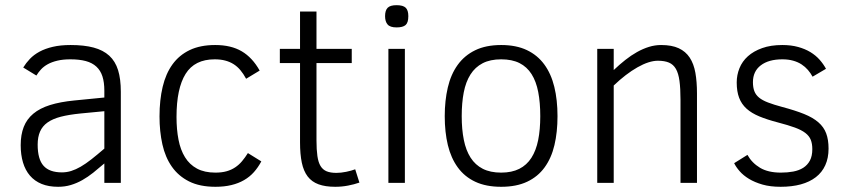

<svg xmlns="http://www.w3.org/2000/svg" viewBox="-20 -699 3245 734"><path d="M378.9 0V-74.2Q356.9 -55.2 336.4 -38.8Q315.9 -22.5 294.7 -10.5Q273.4 1.5 250.7 8.3Q228 15.1 202.1 15.1Q166 15.1 139.2 4.2Q112.3 -6.8 94.5 -27.6Q76.7 -48.3 67.9 -77.9Q59.1 -107.4 59.1 -144Q59.1 -184.1 70.8 -213.9Q82.5 -243.7 107.4 -264.4Q132.3 -285.2 171.1 -297.4Q210 -309.6 264.2 -314.9L378.9 -326.2V-352.1Q378.9 -384.3 371.6 -407Q364.3 -429.7 348.4 -444.3Q332.5 -459 307.9 -465.6Q283.2 -472.2 249 -472.2Q220.2 -472.2 199 -467Q177.7 -461.9 162.4 -453.4Q147 -444.8 136.7 -433.6Q126.5 -422.4 119.1 -410.2L68.8 -440.9Q79.6 -458.5 94.5 -474.1Q109.4 -489.7 131.1 -501.5Q152.8 -513.2 181.9 -520Q210.9 -526.9 250 -526.9Q301.8 -526.9 338.1 -517.1Q374.5 -507.3 397.7 -486.1Q420.9 -464.8 431.4 -430.9Q441.9 -397 441.9 -348.1V0ZM378.9 -273.9 287.1 -265.1Q243.2 -260.7 212.2 -252.7Q181.2 -244.6 161.6 -230.7Q142.1 -216.8 133.1 -196Q124 -175.3 124 -146Q124 -90.3 146.5 -65.2Q168.9 -40 216.8 -40Q234.9 -40 252.2 -45.4Q269.5 -50.8 288.6 -61.8Q307.6 -72.8 329.6 -90.1Q351.6 -107.4 378.9 -130.9Z M979 -82Q966.8 -59.1 950.7 -41Q934.6 -22.9 913.1 -10.5Q891.6 2 864.5 8.5Q837.4 15.1 803.7 15.1Q743.7 15.1 702.9 -5.4Q662.1 -25.9 637 -61.8Q611.8 -97.7 600.8 -147Q589.8 -196.3 589.8 -253.9Q589.8 -316.4 601.8 -366.9Q613.8 -417.5 639.4 -452.9Q665 -488.3 705.3 -507.6Q745.6 -526.9 802.7 -526.9Q863.3 -526.9 904.1 -502.9Q944.8 -479 972.7 -429.2L920.9 -397.9Q910.6 -417 898.9 -430.9Q887.2 -444.8 872.8 -453.9Q858.4 -462.9 840.8 -467.5Q823.2 -472.2 800.8 -472.2Q724.1 -472.2 689.5 -416.5Q654.8 -360.8 654.8 -252Q654.8 -204.1 662.4 -165Q669.9 -126 687.3 -97.9Q704.6 -69.8 733.2 -54.4Q761.7 -39.1 803.7 -39.1Q827.6 -39.1 845.9 -44.2Q864.3 -49.3 878.9 -59.1Q893.6 -68.8 905.3 -82.8Q917 -96.7 927.7 -113.8Z M1354 -1Q1334.5 5.9 1310.5 10.5Q1286.6 15.1 1261.7 15.1Q1223.6 15.1 1197.8 5.6Q1171.9 -3.9 1156.2 -24.4Q1140.6 -44.9 1133.8 -77.1Q1127 -109.4 1127 -154.8V-458H1049.8V-512.2H1127V-654.8H1189.9V-512.2H1324.7V-458H1189.9V-162.1Q1189.9 -126.5 1193.4 -102.5Q1196.8 -78.6 1205.3 -64.5Q1213.9 -50.3 1228.5 -44.2Q1243.2 -38.1 1266.1 -38.1Q1283.2 -38.1 1303.5 -42.2Q1323.7 -46.4 1337.9 -51.8Z M1541 -637.2Q1541 -612.3 1530.5 -603.3Q1520 -594.2 1496.1 -594.2Q1471.2 -594.2 1461.7 -605.5Q1452.1 -616.7 1452.1 -637.2Q1452.1 -659.2 1461.9 -669.2Q1471.7 -679.2 1496.1 -679.2Q1521 -679.2 1531 -669.4Q1541 -659.7 1541 -637.2ZM1464.8 0V-512.2H1527.8V0Z M2111.3 -254.9Q2111.3 -193.8 2099.6 -144.3Q2087.9 -94.7 2062 -59.1Q2036.1 -23.4 1995.1 -4.2Q1954.1 15.1 1896 15.1Q1837.9 15.1 1796.9 -4.2Q1755.9 -23.4 1730 -59.1Q1704.1 -94.7 1692.1 -144.3Q1680.2 -193.8 1680.2 -254.9Q1680.2 -314.5 1691.9 -364.5Q1703.6 -414.6 1729.5 -450.7Q1755.4 -486.8 1796.4 -506.8Q1837.4 -526.9 1896 -526.9Q1953.1 -526.9 1993.9 -507.6Q2034.7 -488.3 2060.8 -452.6Q2086.9 -417 2099.1 -366.9Q2111.3 -316.9 2111.3 -254.9ZM2045.4 -254.9Q2045.4 -306.6 2037.6 -347.2Q2029.8 -387.7 2012.2 -415.5Q1994.6 -443.4 1966.1 -457.8Q1937.5 -472.2 1896 -472.2Q1854 -472.2 1825.2 -457.3Q1796.4 -442.4 1778.6 -414.3Q1760.7 -386.2 1752.9 -345.9Q1745.1 -305.7 1745.1 -254.9Q1745.1 -204.1 1753.2 -164.1Q1761.2 -124 1779.1 -96.2Q1796.9 -68.4 1825.7 -53.7Q1854.5 -39.1 1896 -39.1Q1936.5 -39.1 1965.1 -53.5Q1993.7 -67.9 2011.5 -95.7Q2029.3 -123.5 2037.4 -163.6Q2045.4 -203.6 2045.4 -254.9Z M2581.5 0V-317.9Q2581.5 -360.8 2577.6 -389.6Q2573.7 -418.5 2564 -435.5Q2554.2 -452.6 2537.4 -459.7Q2520.5 -466.8 2495.1 -466.8Q2461.4 -466.8 2417 -441.7Q2372.6 -416.5 2326.2 -372.1V0H2263.2V-512.2H2326.2V-431.2Q2348.1 -452.1 2370.4 -469.7Q2392.6 -487.3 2415.3 -500Q2438 -512.7 2460.9 -519.8Q2483.9 -526.9 2507.3 -526.9Q2548.3 -526.9 2574.7 -514.6Q2601.1 -502.4 2616.7 -478.8Q2632.3 -455.1 2638.4 -420.7Q2644.5 -386.2 2644.5 -341.8V0Z M3147.5 -130.9Q3147.5 -94.7 3135 -67.4Q3122.6 -40 3098.9 -21.7Q3075.2 -3.4 3041.3 5.9Q3007.3 15.1 2964.4 15.1Q2924.8 15.1 2895 6.6Q2865.2 -2 2843.5 -15.1Q2821.8 -28.3 2807.9 -44.2Q2793.9 -60.1 2786.6 -75.2L2837.4 -106.9Q2854.5 -76.2 2885.5 -57.6Q2916.5 -39.1 2965.3 -39.1Q2990.7 -39.1 3012.7 -43.2Q3034.7 -47.4 3050.8 -57.6Q3066.9 -67.9 3076.2 -85.2Q3085.4 -102.5 3085.4 -128.9Q3085.4 -149.4 3079.6 -164.3Q3073.7 -179.2 3058.8 -190.7Q3043.9 -202.1 3018.6 -211.4Q2993.2 -220.7 2953.6 -231Q2912.6 -241.7 2883.1 -253.9Q2853.5 -266.1 2834.2 -283.4Q2814.9 -300.8 2805.7 -325Q2796.4 -349.1 2796.4 -383.8Q2796.4 -412.1 2806.9 -438.2Q2817.4 -464.4 2839.1 -483.9Q2860.8 -503.4 2893.6 -515.1Q2926.3 -526.9 2970.7 -526.9Q3004.4 -526.9 3031 -519.5Q3057.6 -512.2 3078.1 -499.8Q3098.6 -487.3 3113.3 -470.7Q3127.9 -454.1 3137.7 -436L3086.4 -405.8Q3079.1 -419.4 3068.6 -431.6Q3058.1 -443.8 3044.2 -452.9Q3030.3 -461.9 3012.2 -467Q2994.1 -472.2 2970.7 -472.2Q2918.5 -472.2 2888.4 -449.2Q2858.4 -426.3 2858.4 -384.8Q2858.4 -364.7 2863.8 -350.6Q2869.1 -336.4 2881.8 -325.9Q2894.5 -315.4 2916.3 -307.1Q2938 -298.8 2970.7 -290Q3020 -276.9 3054 -263.2Q3087.9 -249.5 3108.6 -231.4Q3129.4 -213.4 3138.4 -189.2Q3147.5 -165 3147.5 -130.9Z"/></svg>

Font: Clear Sans Light
Style: Regular
Weight: 300
Foundry: Intel Corporation
Version: Version 1.00